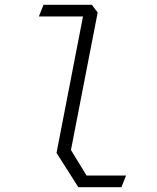

<svg xmlns="http://www.w3.org/2000/svg" viewBox="-20 -785 660 805"><path d="M308.5 0H489L508.5 -49H343L277.5 -156L389.5 -732.5L365 -765H162.5L143 -716H328L217 -144Z"/></svg>

Font: Monaspace Krypton ExtraLight
Style: Italic
Weight: 200
Italic angle: -11°
Designer: Riley Cran & the Lettermatic Team
Foundry: Lettermatic
Version: Version 1.101 (Monaspace Krypton)